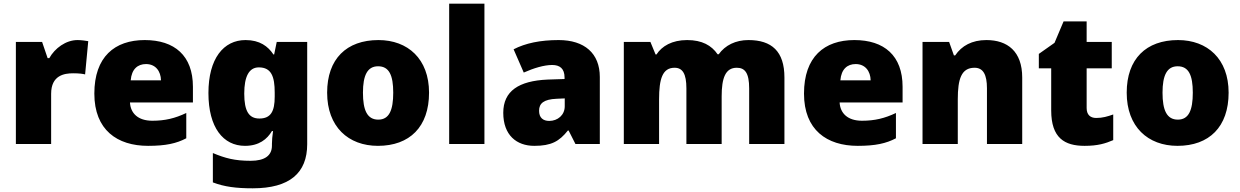

<svg xmlns="http://www.w3.org/2000/svg" viewBox="-20 -780 6718 1040"><path d="M400 -563C337 -563 277 -519 247 -465H238L208 -553H66V0H257V-272C257 -372 328 -383 376 -383C411 -383 428 -380 441 -377L458 -557C447 -559 421 -563 400 -563Z M764 -563C601 -563 491 -472 491 -273C491 -76 615 10 782 10C878 10 936 -3 989 -31V-168C928 -139 874 -126 805 -126C727 -126 687 -167 684 -225H1025V-310C1025 -479 925 -563 764 -563ZM771 -433C823 -433 851 -394 852 -345H688C693 -406 726 -433 771 -433Z M1310 -563C1191 -563 1109 -463 1109 -276C1109 -89 1189 10 1307 10C1383 10 1427 -26 1453 -70H1459C1455 -43 1453 -18 1453 -1V9C1453 62 1415 91 1338 91C1251 91 1200 77 1133 49V208C1196 232 1260 240 1349 240C1549 240 1644 157 1644 1V-553H1479L1465 -485H1461C1432 -529 1387 -563 1310 -563ZM1382 -415C1450 -415 1468 -365 1468 -279V-256C1468 -177 1447 -138 1385 -138C1329 -138 1303 -177 1303 -273C1303 -366 1329 -415 1382 -415Z M2304 -278C2304 -461 2189 -563 2030 -563C1857 -563 1752 -461 1752 -278C1752 -93 1867 10 2027 10C2199 10 2304 -93 2304 -278ZM1946 -278C1946 -372 1970 -421 2028 -421C2088 -421 2110 -372 2110 -278C2110 -183 2088 -132 2029 -132C1969 -132 1946 -183 1946 -278Z M2604 0V-760H2413V0Z M3006 -563C2906 -563 2826 -546 2762 -513L2817 -387C2871 -411 2927 -428 2971 -428C3012 -428 3038 -409 3038 -360V-352L2946 -349C2790 -342 2706 -287 2706 -169C2706 -48 2778 10 2874 10C2966 10 3009 -14 3056 -73H3060L3097 0H3229V-363C3229 -491 3146 -563 3006 -563ZM2995 -245 3039 -247V-204C3039 -157 3001 -125 2955 -125C2922 -125 2900 -142 2900 -180C2900 -220 2925 -242 2995 -245Z M4034 -563C3965 -563 3908 -535 3873 -486H3867C3834 -534 3783 -563 3702 -563C3620 -563 3565 -530 3536 -485H3531L3503 -553H3359V0H3550V-242C3550 -352 3568 -413 3634 -413C3677 -413 3698 -381 3698 -301V0H3889V-258C3889 -357 3909 -413 3971 -413C4015 -413 4038 -385 4038 -301V0H4229V-360C4229 -502 4160 -563 4034 -563Z M4608 -563C4445 -563 4335 -472 4335 -273C4335 -76 4459 10 4626 10C4722 10 4780 -3 4833 -31V-168C4772 -139 4718 -126 4649 -126C4571 -126 4531 -167 4528 -225H4869V-310C4869 -479 4769 -563 4608 -563ZM4615 -433C4667 -433 4695 -394 4696 -345H4532C4537 -406 4570 -433 4615 -433Z M5323 -563C5245 -563 5189 -532 5154 -480H5147L5121 -553H4977V0H5168V-242C5168 -352 5187 -413 5259 -413C5306 -413 5326 -375 5326 -302V0H5517V-360C5517 -502 5437 -563 5323 -563Z M5918 -141C5885 -141 5866 -159 5866 -195V-410H6002V-553H5866V-664H5741L5692 -548L5607 -488V-410H5674V-182C5674 -32 5747 10 5855 10C5927 10 5968 -3 6010 -21V-160C5979 -149 5952 -141 5918 -141Z M6635 -278C6635 -461 6520 -563 6361 -563C6188 -563 6083 -461 6083 -278C6083 -93 6198 10 6358 10C6530 10 6635 -93 6635 -278ZM6277 -278C6277 -372 6301 -421 6359 -421C6419 -421 6441 -372 6441 -278C6441 -183 6419 -132 6360 -132C6300 -132 6277 -183 6277 -278Z"/></svg>

Font: Noto Sans Arabic UI Bk
Style: Regular
Weight: 900
Designer: Monotype Design Team, Nadine Chahine and Nizar Qandah
Foundry: Monotype Imaging Inc.
Version: Version 2.010